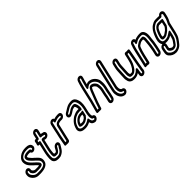

<svg xmlns="http://www.w3.org/2000/svg" viewBox="232 -2170 3821 3821"><g transform="rotate(-45 2143.0 -259.0)"><path d="M284.3 3H230.3C199.8 3 172.8 -9.8 154.9 -24.6C140.4 -36.5 131.2 -47.5 118 -66.6C108.4 -82 103.3 -99.2 104.9 -116.6C107.2 -127.8 107.5 -136 107.5 -142.1C110.1 -155.6 127.7 -164.9 136.3 -156.8C141.4 -151.9 141.3 -147.1 137.7 -119.7C134.9 -98.3 145.3 -90.8 147.1 -88C154.3 -75.8 161.3 -62.4 176.5 -52.4C187.2 -45 207.2 -29 237.7 -29H310.7C318.3 -29 326.7 -30.4 333.5 -31C351.1 -31.3 364.5 -36.3 374 -39L389.3 -43.1C402.6 -47.2 416 -56.1 419.2 -70L420.8 -77C425.1 -95.7 417.5 -114.3 407.1 -125C385.4 -148.8 363 -175.4 333.8 -197.6C299.4 -228 267.6 -259.8 246.1 -296.5C236.7 -314.3 230.9 -334.7 230.5 -356.1C229.6 -402 260.5 -432.2 300.2 -453.4C330.1 -468 362 -476 404.9 -476H423.9C473 -476 496.7 -462.1 502.9 -438.8C506.1 -427 506.2 -423.4 503.4 -418.4C499 -410.6 490.1 -404.8 480.6 -408.2C475.4 -410.1 474.9 -410.8 471.3 -424.2C466.5 -441.9 441 -444 416.5 -444H397.5C382.7 -444 363.3 -444.2 345.4 -438.7C333.5 -435 286.5 -427.3 267.1 -387.1C266.2 -385.1 265.3 -382.6 265 -381C254.8 -337 280.2 -307.4 292.6 -291.3C299.1 -282.9 307.2 -274 314 -267.6L336.1 -244C355.8 -223 380.5 -206.8 396.1 -189.3C416.5 -166.5 437.9 -149.5 446.9 -129.4C454.8 -109.6 458.5 -89.3 447.5 -57.7C439.7 -34.1 409.8 -16 374.2 -7.4C350 -2.7 331.6 2 307.5 2C299.6 2 291.5 3 284.3 3ZM321.1 -79H249.2C236.7 -79 224.2 -86.8 211.7 -95.6C204.8 -100.1 200.2 -107.6 192.9 -120.1C190.9 -123.2 190.2 -124.2 188.9 -126.5C191.6 -146.8 197.2 -176.2 176.2 -196.2C136.5 -233.8 62.6 -189.9 56.4 -135.1C55.7 -129.3 56 -121.3 54.6 -115C54.4 -114.3 54.2 -113 54 -112.1C50.4 -79.9 60 -53.8 73 -33.4C85.3 -15.4 95.8 1.9 117.6 17.1C139.5 34.9 174.9 53 218.8 53H272.8C280.6 53 288.4 52.7 297 52C326.3 51.8 352.5 45.5 373.3 41.5C415.6 33.4 477.2 4.2 495.9 -52.3C511.5 -96.9 505.4 -131.4 495.1 -156.6C480.9 -189.3 454.9 -207.7 437.9 -226.7C419.1 -247.7 396.2 -264.5 377 -282.4L354.9 -306C338.9 -323.1 311.9 -350.8 314.2 -376.6C318 -379.6 331.1 -383.8 351.1 -391.5C356.4 -392.8 374.3 -394 386 -394H405C412.9 -394 417 -393.5 424.3 -392C428.1 -381.2 436.6 -367 453.9 -360.8C491.9 -347.1 531.1 -374 547.2 -402.6C561.7 -428.4 555.9 -449.8 552.8 -461.2C540 -508.9 492.3 -526 435.4 -526H416.4C366.5 -526 324.5 -516 285.2 -496.7C238.2 -471.9 174.6 -420.5 179.2 -343.3C179.9 -314.8 187.6 -288.1 199.7 -265.5C225 -221.9 260.1 -188.1 295.4 -156.8C295.7 -156.6 296.1 -156.2 296.5 -156C323.2 -135.8 342.3 -112.8 365.8 -87C366.7 -86.1 366.1 -86.8 366.9 -85.8C356.7 -82.8 350.7 -81 343.7 -81C335.7 -81 330.9 -79.9 321.1 -79Z M741.3 16H774.3C794.1 16 809.3 3.8 815.8 -1.2C834.8 -14.2 841.7 -29.6 845.7 -34.6C879.8 -77.1 880.8 -104.9 898.9 -110.1C915.1 -114.9 921.6 -100.5 912.5 -88.1C892.9 -63.2 882.9 -38.4 873 -23.2C861.4 -8.3 856.2 0.3 850.5 6.1C840.2 16.9 825.3 28.2 813.2 34.1C798 41.4 788.9 48 766.9 48H734.2C710.4 45.6 695.3 42.8 687.1 37.5C675.7 29.3 661.6 10.4 659.4 1.6C654.3 -22.8 654.5 -52.9 658.8 -86.3C662.8 -113.3 664.7 -141.4 670.6 -167L723.2 -395C726.7 -410.1 714.7 -420 704 -420H681.8C683.7 -428.3 687.4 -444.5 689.2 -452H711.4C726.5 -452 739.6 -466.3 742.1 -477L767.8 -588C769.7 -596.6 779.1 -604 786.9 -604C795.3 -604 801.5 -595.8 799.7 -588L774.1 -477C770.6 -461.9 782.6 -452 793.4 -452H806.4C822.2 -452 840 -448.8 847.9 -445C850.7 -443.7 854.3 -443 857.3 -443H860.3C873.4 -443 882 -428.4 869.5 -417.4C862.6 -411.4 845 -407.5 828.2 -415.8C825.4 -417.4 819 -418.7 819 -418.7C804.3 -420 805.8 -420 799 -420H786C770.8 -420 757.7 -405.7 755.2 -395L702.6 -167C694.2 -130.8 692.6 -98.3 689.1 -68.9L687.8 -54.5C686.8 -43.1 688.7 -26.9 691 -13.7C693.7 2.5 715.5 15 733.5 15C735.9 15 739.1 16 741.3 16ZM717.8 -588 697.9 -502H678.9C633.7 -502 637.3 -443.7 635.7 -436C634.3 -430.7 602.6 -370 648.4 -370H667.4L620.6 -167C613.3 -135.6 611.7 -106.7 608 -81.7C603 -43.6 602.5 -8.6 609.1 22.4C619.7 67.4 662.2 98 721.4 98H755.4C783.2 98 806.5 90.5 828.6 77.2C848.6 67 868.9 51.4 883.8 35.9C896.8 22.6 904.9 8.7 911.6 0.4C929.6 -22 939.5 -50 950.6 -63.9C988.6 -113.6 960.3 -176.9 895 -157.9C838.2 -141.3 820.1 -76.3 807.5 -58.7C797 -45.3 793.3 -40 793.2 -40C790.7 -38.4 787 -35.2 784.7 -34H755.5C753.8 -34.2 742 -36.5 741 -37.4C740.2 -45 739.7 -53.6 739.1 -63.4L740.2 -75.1C743.7 -105.1 745.6 -136.9 752.6 -167L799.2 -369.2C824.9 -357.4 865.7 -355.1 898.5 -383.6C951.5 -429.6 924.4 -493 873.3 -493.1C862 -497.5 847.3 -500.5 829.8 -501.6L849.7 -588C858.2 -624.7 834.2 -654 798.5 -654C762.2 -654 726 -623.9 717.8 -588Z M1073.7 -107C1075.8 -116.2 1077.7 -126.1 1079.3 -135.6L1085.1 -169.4C1087.2 -181.5 1089.5 -192.6 1091.6 -202L1110.3 -283C1117.3 -313.3 1121.2 -338.9 1127.3 -365L1155.7 -488C1157.7 -496.6 1166.7 -504 1175.4 -504C1183 -504 1189.2 -496.9 1187.6 -487.5C1187.6 -487.5 1176.4 -447.6 1218.9 -466.6C1238.8 -475.6 1263.1 -481.2 1288.2 -487.6C1298.9 -489.4 1306.1 -490 1315.1 -490H1350.1C1357.7 -490 1364.2 -481.7 1362.4 -474C1360.7 -466.3 1350.4 -458 1342.7 -458H1307.7C1290.7 -458 1276.6 -454.2 1266.1 -451.5C1234.5 -446.5 1197.2 -429.8 1179.1 -394.9C1176.8 -390.4 1173.9 -385.3 1173 -381L1094.7 -41.9C1081.9 -40.6 1068.6 -40.2 1062.1 -40C1065.4 -57.2 1070.4 -92.8 1073.7 -107ZM1010.7 -33.5 1007.2 -18C997.5 23.6 1046.2 10 1046.2 10C1046.2 10 1128.9 26.5 1140.5 -24L1222 -376.7C1227.7 -388.2 1240.3 -399.1 1263.4 -402.3C1277.6 -404.2 1284.4 -408 1296.2 -408H1331.2C1366.8 -408 1404.1 -437.8 1412.4 -474C1420.8 -510.2 1397.4 -540 1361.7 -540H1326.7C1292.2 -540 1265.5 -531.7 1235.5 -522.2C1229 -538.9 1211.8 -554 1186.9 -554C1150.6 -554 1114.1 -524.4 1105.7 -488L1077.3 -365C1070.6 -336.3 1066.8 -310.9 1060.3 -283L1041.6 -202C1039.2 -191.4 1036.9 -179.8 1034.5 -166.6L1028.6 -132.4C1027.2 -123.2 1025.6 -115.1 1023.7 -107C1020.3 -92.3 1015.2 -57 1013.3 -49C1012.1 -43.6 1012.6 -41.7 1010.7 -33.5Z M1527.5 -2C1483.4 -2 1455.4 -22.6 1448.9 -46.5C1443.9 -63 1445.4 -71.7 1457.9 -104.6C1476 -155.3 1496.1 -180.6 1528.3 -208.7L1554.1 -229.7C1564.3 -237 1576 -243.4 1587.1 -248C1611.1 -257.3 1622.2 -263.9 1636.8 -267.7C1648.9 -270.3 1672.8 -273 1687 -273H1715C1719.4 -273 1751.1 -247.4 1761.9 -294C1769.6 -327.5 1764.2 -353.1 1762 -373.9C1760.1 -392.9 1753.7 -403.9 1750.5 -414C1746.1 -427.9 1737.3 -448.4 1714.3 -456.7C1712 -457.6 1708.9 -458 1706.7 -458H1680.7C1679.9 -458 1678.6 -457.9 1677.9 -457.8C1638.1 -453.5 1603.7 -436.5 1577.1 -417C1552.3 -400 1537.6 -390.2 1513.1 -379.2C1491.1 -368.8 1485.2 -397.7 1505.1 -407.1C1565.8 -437.8 1602.8 -475.7 1656.8 -485.5C1674.7 -488.9 1689 -490 1709.1 -490C1751.3 -490 1769.8 -464.4 1780.9 -431.8C1788.8 -406.6 1796.8 -387.2 1796.8 -360.2C1797.5 -328.1 1797.4 -300.6 1788.5 -262L1759.4 -136C1755.3 -118.3 1756.1 -107.9 1754.9 -98.4L1752.7 -80.2C1750.2 -59.9 1752.4 -38.5 1759.2 -20.1C1760.5 -16.8 1761.7 -6.4 1770.2 4.7C1777.2 13.7 1799.9 14.4 1803.3 19.6C1809.9 29.8 1796.3 45.8 1784.6 46.1C1752.7 40.9 1739.7 29.4 1732.7 10C1727.1 -10 1721.7 -19.9 1721.1 -34.6C1721.1 -34.6 1722.5 -78.7 1681.9 -45.7C1664.8 -31.8 1641.7 -21.5 1615.5 -11.3C1598.9 -5.9 1577 -2.2 1556.5 -1C1546.3 -1 1537.4 -2 1527.5 -2ZM1676.1 11.6C1678.5 19 1681.2 26.4 1683 33.2C1692.7 69.4 1726 89.6 1767.4 95.7C1767.8 95.8 1768.7 95.9 1769.4 96C1825.5 99.3 1876.8 29.9 1848.4 -13.6C1838.9 -28 1824.3 -33.2 1811.7 -35.6C1811.1 -37.2 1810 -41.1 1807.9 -46.3C1804.7 -55.3 1803.7 -67.7 1803.8 -87.1L1805.8 -103.6C1807.8 -118.7 1807 -125.8 1809.4 -136L1838.5 -262C1848.7 -306.1 1848.8 -340.3 1848.2 -371.8C1848.2 -407.6 1837.5 -432.8 1830.2 -456.2C1816.7 -495.5 1788.1 -540 1720.7 -540C1698.7 -540 1679.4 -538.5 1658.7 -534.5C1585.7 -521.4 1536.2 -473.9 1491.2 -451C1448.7 -430.1 1435.7 -388.2 1444.8 -360.3C1453.5 -334 1483.1 -315.2 1526.2 -335C1554.8 -347.9 1575.6 -361.7 1600.7 -379C1621.6 -394.4 1641.8 -404.5 1670.6 -408H1690.1C1693.2 -405.8 1697.1 -399.8 1701.3 -389.4C1705.7 -375.7 1710 -367.4 1711 -358.1C1712.3 -345.1 1713.9 -334.9 1714.4 -323H1698.6C1678.6 -323 1654.2 -320.3 1636 -316.3C1609.9 -309.7 1595.1 -300.5 1577.9 -293.9C1560 -286.6 1542.5 -277.7 1527.7 -265.7L1500.1 -243.3C1459.7 -208 1430.7 -169.7 1409.9 -111.4C1397.3 -78 1390.7 -52.8 1399.2 -23.5C1411.6 20.4 1456.2 47.6 1515.1 48C1523.6 48.6 1535.7 49 1545.7 49C1595.2 49 1639.2 31.7 1676.1 11.6ZM1714.9 -242.9C1712.1 -241.4 1710.1 -241 1707.6 -241H1679.6C1666.9 -241 1645 -240.1 1634.2 -236.2L1623.3 -232.2C1613.9 -228.7 1591.1 -222.1 1570 -205.9C1532.1 -177.5 1495.1 -139 1481 -78L1480.3 -75C1473.3 -44.6 1515.4 -34.3 1537.8 -34C1546.2 -33.3 1554.7 -33 1563.6 -33C1616.2 -33 1656 -61.9 1683.6 -82.3C1690 -87 1694.5 -92.4 1699.5 -99.2L1707.4 -110.8C1709 -113.1 1710.3 -114.4 1712.8 -116C1720.4 -120.9 1725.9 -129.4 1727.4 -136L1747 -221C1747 -221 1760.6 -265.4 1714.9 -242.9ZM1550.4 -84C1544.4 -84 1538.4 -84.9 1533.7 -86.5C1547.8 -128.5 1564.3 -145.9 1595.8 -169.4C1599.3 -172 1615.1 -178.3 1632.6 -186.3C1639.8 -188.9 1660.3 -191 1668.1 -191H1690.1L1679.9 -146.7C1675.1 -142.2 1670.2 -136.7 1666.5 -131.2L1659.4 -120.9C1659.1 -120.5 1658.8 -120.1 1657 -118.2C1630.8 -98.9 1607.4 -83 1575.2 -83C1566.3 -83 1558.5 -84 1550.4 -84Z M1982.3 -88C1985.2 -100.7 1987.4 -105.5 1988.9 -112C1998.6 -154.2 2016.4 -205.3 2028.1 -256L2096.2 -551C2103.6 -583.2 2112.5 -615.1 2120.8 -644.8C2127.6 -669.3 2131.4 -677.6 2138.7 -700.9L2142.6 -713.2C2148.5 -733.7 2179.9 -730.3 2173.4 -711.5L2169.5 -699.1C2169.3 -698.4 2169 -697.5 2168.9 -697C2164.7 -678.9 2159.9 -669 2152.5 -643.3C2144.3 -613.6 2136 -584.9 2128.4 -552L2117.1 -503C2117.1 -503 2112.6 -450.3 2155.7 -485.3C2160 -488.8 2165 -493.2 2168.8 -496.8C2190.8 -513.2 2215.9 -522.9 2237 -520.2L2252 -518.3C2290.4 -511.3 2313.2 -492.2 2336 -467.7C2344.9 -459 2351.9 -445.6 2359.8 -434.1C2373.3 -414.4 2377.9 -372.5 2378.6 -332.7C2379.5 -311.8 2376.9 -281.2 2370.9 -255L2354.9 -186C2351.4 -170.8 2346.4 -140.4 2343.8 -129C2339.4 -109.8 2338.8 -98.6 2336.8 -90L2316.9 -4C2314.9 4.6 2305.5 12 2297.7 12C2289.4 12 2283.1 3.8 2284.9 -4L2307.8 -103C2309.7 -111.5 2309.5 -119 2311.8 -129C2315.4 -144.9 2320 -173.4 2322.9 -186L2338.4 -253C2351.3 -308.6 2346.6 -357.4 2338.3 -396.2C2336.8 -403.1 2334.2 -408 2330.8 -414.1L2320.3 -430.2C2311.2 -445.5 2296.7 -457.9 2284.7 -466.8C2275.9 -474.2 2265.6 -479.2 2254.9 -481.9C2243.4 -486.6 2233.2 -489 2220.9 -489C2186.6 -489 2162.5 -455.4 2157.1 -443.6C2153 -434.7 2141.5 -419.2 2134.5 -399.7C2115.9 -354.5 2099.2 -307.3 2078.7 -257.1C2054.5 -194.1 2029.5 -129.1 2009.7 -62.9C2007.3 -56.9 2005.3 -51.1 2004.1 -47H1971.9L1974.9 -60C1976.6 -67.6 1979.9 -77.6 1982.3 -88ZM1924.9 -60 1916.1 -22C1913.6 -11.3 1920.2 3 1935.3 3H2017.3C2028 3 2044.6 -6.9 2048.1 -22L2052.5 -41C2053 -43.1 2056.5 -51.9 2058.4 -58.3C2077.5 -122.4 2101.5 -184.9 2126.1 -248.9C2146.8 -299.8 2164.3 -348.7 2182 -391.5C2186.6 -402.6 2191.1 -408.5 2201.3 -428.4C2203.7 -431.1 2208 -435.3 2212 -438.3C2227 -435.4 2238.5 -432.7 2246.7 -425.7C2258.3 -415.7 2268.2 -408.7 2274.8 -397.8L2285 -382C2285.6 -380.8 2286.7 -378.6 2288.2 -374.7C2295.3 -340.7 2298.9 -298.4 2288.4 -253L2272.9 -186C2269.3 -170.1 2264.7 -141.6 2261.8 -129C2259.5 -119.2 2258 -110.1 2257.3 -101L2234.9 -4C2226.5 32.7 2250.5 62 2286.2 62C2322.5 62 2358.6 31.9 2366.9 -4L2386.5 -88.9C2391.1 -103.7 2391.8 -120.5 2393.8 -129C2397.2 -143.7 2402.2 -174 2404.9 -186L2420.9 -255C2422.9 -263.7 2424.1 -271.9 2424.9 -281.9C2427.9 -302.3 2430.8 -324.4 2429.9 -345.3C2429.2 -385.1 2426.9 -434.3 2405 -467.1C2398.4 -479 2389.1 -493.9 2376.8 -506.3C2353 -531.6 2322 -558.9 2270.7 -567.7L2255.4 -569.7C2229.7 -574.4 2202.3 -566.7 2179.3 -555.6C2186 -584.3 2194 -612.4 2201.9 -640.7C2207.9 -661.8 2213.2 -672.7 2218.7 -695.9C2226.4 -720.5 2228.9 -738.4 2217.7 -755.6C2198 -785.6 2154.5 -782.5 2124.5 -760.2C2110.5 -749.7 2098.5 -734 2093.5 -716.8L2089.9 -705.1C2083.4 -684.5 2078.8 -673.9 2071.4 -647.2C2063.1 -617.6 2054 -584.6 2046.2 -551L1978.1 -256C1963.1 -190.8 1940.2 -126.5 1924.9 -60Z M2492.3 -114 2621.8 -675C2623.8 -683.6 2632.9 -691 2641.5 -691C2650.1 -691 2655.8 -683.6 2653.8 -675L2520.9 -99C2517.2 -83.2 2517.7 -63.5 2519.6 -49.2L2520.3 -36.1C2520.3 -35.3 2520.5 -34.3 2520.6 -33.7L2522.3 -23.7C2522.4 -22.9 2522.7 -21.8 2522.8 -21.2L2526.9 -7.9C2531.5 19.7 2551.5 34.7 2563 43.8C2564.5 45 2566.8 46.2 2568.3 46.7C2595 56.4 2599.5 54.3 2602.5 61.2C2604.1 65.2 2603.7 68.7 2601.9 72.6C2596.7 83.7 2587.9 85.7 2578.1 84.3C2539.3 78.5 2520 57.7 2504.5 28C2500.4 20 2496.4 12.9 2494.8 6.8L2491 -7.2C2484.7 -30.7 2481.5 -62.6 2488.5 -93C2490 -99.8 2490.6 -106.4 2492.3 -114ZM2571.8 -675 2442.3 -114C2440.5 -106.1 2439.5 -100.8 2438.2 -91.8C2429.2 -50.7 2433.5 -13 2441.1 15.2L2444.9 29.2C2447.6 39.4 2451.6 48.1 2457.9 58.6C2475.5 92.1 2504.5 125.2 2558.2 133.5C2610.1 144.9 2672.7 86 2650.6 33.8C2638.9 6.3 2611.8 4.7 2598 0.3C2586 -9.7 2579.3 -22 2576.9 -29.8L2572.8 -43.6L2571.5 -51.1L2570.8 -63.9C2570.2 -74.3 2569.8 -84.5 2571.3 -100.8L2703.8 -675C2712.2 -711.4 2689.4 -741 2653.1 -741C2616.7 -741 2580.2 -711.4 2571.8 -675Z M2874.7 -462C2876.6 -470.6 2885.7 -478 2894.4 -478C2903 -478 2908.6 -470.6 2906.7 -462L2888.4 -383C2876.3 -330.6 2881.1 -299.1 2876.7 -257.4L2873.8 -211.9C2872.2 -187 2871.1 -146.6 2870.1 -124.5C2869 -100.8 2875.3 -91.2 2877.6 -80C2879.7 -70.1 2883.1 -52.1 2901.8 -43.8C2911.1 -39.7 2921.1 -37 2936.5 -37H2952.5C2962.7 -37 2980.2 -37.9 2990.9 -43.6C3003.4 -50.2 3020.8 -58 3037.6 -75.2C3050.9 -88.5 3064.8 -101.7 3076 -120L3092 -146C3102.3 -162.7 3109.6 -174.7 3118.8 -196.1C3131.6 -225.8 3143.3 -261.4 3151.8 -298L3177.2 -408.2C3182.6 -408.2 3186.3 -408.2 3192.9 -408C3197 -408 3202.8 -408.1 3209.7 -408C3192.2 -309.3 3172.9 -208 3154.5 -105.8C3144.5 -51.1 3145.3 -35.8 3135.2 8C3131.7 22.9 3132.3 34.6 3131.7 40.4L3130.1 47C3130 47.5 3129.9 48.1 3129.9 48.5C3126 71.1 3096.2 69.6 3097.2 51.3L3098.6 45C3098.9 43.7 3099.2 41.9 3099.2 40.9L3100 28.7C3100.3 22.9 3101.3 16 3103.4 7C3107.6 -11.5 3109.7 -29.2 3112.3 -44.8C3113.6 -50.6 3114 -54.1 3114.3 -59.1C3114.3 -59.1 3105.7 -109.3 3070.6 -68.3C3048.3 -42.3 3024.4 -26 2992.9 -12.9C2981 -8.4 2961.4 -5 2945.2 -5H2928.2C2885.2 -5 2858.4 -25.3 2849.6 -47.6C2843.3 -68.4 2838.3 -90.2 2837.7 -119.1C2836.6 -179.1 2846.4 -255.6 2847.6 -320.9C2848.6 -342.2 2850.8 -358.6 2856.4 -383ZM3053.6 5.9C3053.6 5.9 3053.6 6.1 3053.4 7C3049.8 22.3 3048.9 34.5 3048.1 47.1L3046.8 53C3042.5 71.4 3048.8 88.6 3059 99.8C3096.4 141.1 3170.2 99.3 3180.3 46.3L3182 39C3185.2 25.2 3183.6 14.7 3185.2 8C3196.3 -40.3 3195.6 -56.9 3205 -108.2C3220 -191.5 3235.7 -275 3251.2 -356C3256.3 -382.8 3258.9 -406.7 3263.6 -427L3264.3 -430C3274.9 -476.2 3214 -458 3214 -458C3210.1 -458 3206 -458 3205 -458C3199.2 -458.1 3142.8 -475.8 3132.3 -430L3101.8 -298C3094.4 -265.8 3083.2 -235.1 3071.8 -205.4C3065.9 -192 3059.9 -183.7 3049 -163L3034.2 -139.1C3023.8 -125.1 3017 -117.7 3004.2 -104.9C2997.3 -97.7 2993.4 -95.9 2978.9 -88.4C2975 -87.8 2966 -87 2964.1 -87H2948.1C2940.6 -87 2943.3 -87.1 2930 -90.8C2929.9 -91.1 2929 -95.4 2928 -100C2924 -120.4 2920.8 -120.4 2921.4 -133.5C2922.4 -156.7 2923.5 -196.8 2925 -220.1L2927.8 -264.6C2932.6 -311 2928.5 -340.2 2938.4 -383L2956.7 -462C2965.1 -498.4 2942.3 -528 2905.9 -528C2869.5 -528 2833.1 -498.4 2824.7 -462L2806.4 -383C2800.2 -355.9 2797.3 -334.7 2796.3 -311.1C2795.3 -248.5 2785.3 -173.4 2786.4 -107.8C2785.7 -92.8 2786.5 -77.3 2790.8 -64.3C2793.1 -55.1 2796.2 -35.9 2800.6 -22.4C2816.3 18.5 2858.3 45 2916.6 45H2933.6C2981 45 3020.7 27.9 3053.6 5.9Z M3295 -17.4 3368.1 -334C3371.3 -348 3375.6 -362 3378.8 -376C3387 -411.6 3398.7 -431.9 3405.9 -463L3408.4 -474C3410.4 -482.6 3419.5 -490 3428.1 -490C3436.7 -490 3442.4 -482.6 3440.4 -474L3435.1 -451C3435.1 -451 3423.3 -402.5 3469.7 -430.5C3487.6 -441.3 3500.9 -449.5 3515.8 -456.3C3536.2 -464.1 3537.8 -465.9 3555.1 -468.2C3572.5 -470.1 3588.4 -474 3599.4 -474H3631.4C3659 -474 3671.4 -458.4 3681.5 -434C3696.8 -401.8 3693.6 -352.5 3684.9 -293.8C3680.7 -263.8 3680.5 -240.8 3676.7 -214.8L3673.6 -192.7C3672.7 -186 3671.6 -180.1 3670.4 -175C3669 -168.8 3668.6 -163 3667 -156C3665.4 -149.2 3664.9 -142.6 3663.2 -135C3659.9 -121 3658.4 -105.5 3656.2 -96L3633.3 3C3631.6 10.6 3621.4 19 3613.6 19C3605.9 19 3599.5 10.6 3601.3 3L3624.2 -96C3627.4 -110.2 3629.1 -125.9 3631.2 -135C3632.6 -141.2 3633.8 -148.4 3634.4 -153.5C3641 -182.6 3643.2 -206.7 3646.1 -230.8L3648.3 -248.8C3649.9 -261.9 3654.7 -288.5 3654.1 -309.5C3656.5 -328 3658.5 -347.2 3658.8 -364.3C3661.4 -393.3 3652.5 -416.2 3642.9 -432C3640.9 -435.5 3633.4 -439.7 3627.5 -442H3591C3585.9 -442 3581.2 -441.6 3575.4 -440.6L3552.1 -436.6C3510.9 -428.7 3478.9 -402.7 3456.2 -387.7C3405 -354 3398.5 -290 3383.2 -247.1C3375 -224 3366.7 -189.5 3360.6 -163L3327 -17.4C3316.8 -17.7 3304.5 -17.7 3295 -17.4ZM3581.2 -135C3577.9 -120.9 3576.3 -105.2 3574.2 -96L3551.3 3C3543.1 38.6 3565.8 69 3602.1 69C3638.2 69 3675.1 38.7 3683.3 3L3706.2 -96C3709.5 -110.4 3711.1 -126 3713.2 -135C3715 -142.9 3716 -148.2 3717.3 -157.2C3718.8 -164 3719.7 -168.5 3720.7 -176.4C3722 -182.2 3723.4 -189.9 3724.4 -197.3L3727.5 -219.2C3731.9 -248.8 3732.1 -272.5 3735.7 -298.2C3744.4 -357.1 3750.9 -415.7 3729.4 -462C3718.1 -489.1 3695.2 -524 3643 -524H3611C3590.5 -524 3573.1 -519.2 3560.5 -517.8C3529.9 -513.9 3513.7 -506.2 3491.8 -495.3C3489 -519.6 3469.5 -540 3439.7 -540C3403.3 -540 3366.8 -510.4 3358.4 -474L3355.9 -463C3354.9 -458.7 3353.9 -455.8 3353.5 -454.9C3343.2 -431.1 3336.9 -410.7 3328.9 -376.6C3325.3 -363.6 3321.3 -348 3318.1 -334L3239.6 6C3229.8 48.4 3274.2 32.8 3274.2 32.8C3281.3 32.8 3288 32.6 3299.6 32C3301.3 32.1 3360.8 53 3371.6 6L3410.6 -163C3416.2 -186.9 3425.1 -219.3 3431.7 -241.7C3451 -296.3 3459 -334.1 3478.4 -348.7C3503.8 -365.5 3528.8 -383.4 3550.1 -387.4L3572.6 -391.4C3575.2 -391.8 3577.9 -392 3579.5 -392H3601.3C3611.6 -369.3 3607.4 -336.6 3603 -302.5C3602.8 -301.4 3602.7 -299.5 3602.8 -298.1C3603.4 -287.2 3597.9 -265.4 3597.2 -241.9L3595.2 -225.2C3592.2 -200.5 3589.6 -176 3584.1 -152C3582.8 -146.4 3582.6 -141.4 3581.2 -135Z M3807.4 -55.9C3772.9 -52.6 3738.5 -23.9 3730.7 10L3721.9 48C3716.9 69.7 3714.5 87.1 3711.8 105.6C3707.6 145.3 3717.3 176.3 3742 197.8C3771.7 229.2 3813.8 260 3886 260C3886.6 260 3887.7 260 3888.5 259.9L3909 257.9C3909.7 257.8 3911 257.6 3912 257.4C3935.1 252.5 3953.8 248.1 3979.5 234.6C4022.4 212.9 4051 176.4 4075.3 143.2L4086.7 127.7C4105.1 104 4130.9 65.3 4141.2 33.3L4148.3 11.2C4153.7 -5.8 4159.6 -24.4 4164.4 -45L4211.9 -250.9C4233.3 -295.1 4254.4 -330.9 4267.8 -389L4284.4 -461C4292.5 -496.1 4273.5 -528.9 4240.6 -534.6C4210.9 -540.1 4180 -527.6 4156.9 -498.3C4147.1 -499 4134.7 -500.9 4120.6 -500H4060.4C4035.4 -500 4011.7 -495.4 3990.1 -485C3960.9 -471 3924.2 -450.7 3895.7 -417.9C3876.4 -397.4 3856.5 -370.9 3842.4 -340.9L3827 -308.9C3811.9 -276.5 3800.8 -243.5 3790 -207.6C3771.6 -144.3 3776.7 -89.3 3807.4 -55.9ZM4025.6 -20C4021.8 -3.4 4016.2 10.6 4009.5 27.1C4003.9 35.9 3985.5 64.3 3982.9 67.9C3977.4 75.4 3968.3 84.7 3958.5 102.4C3957.8 103.6 3951.1 111.2 3943.7 118.3C3931.7 125.2 3933.1 124.4 3909.4 128H3902.3C3898.5 127.4 3893.7 126.3 3891.9 125.6C3883.7 119.9 3879.5 120.1 3870.7 113.2C3847 94.5 3842.7 101.1 3849.4 72C3851.1 64.5 3851.8 57 3853.9 48L3862.7 10C3865.9 -4 3864 -17.4 3858.9 -28.1C3900.9 -19.2 3952.3 -27.5 3990.9 -43.1C4005.1 -48.5 4018.9 -56.9 4037.9 -68.7L4032.4 -45C4030.1 -35.1 4027.4 -27.6 4025.6 -20ZM3812.7 10 3803.9 48C3801.9 56.9 3800.3 65.4 3799.1 73.2C3787.6 125.2 3816 141.1 3833.4 154.8C3846.5 165.1 3869 178 3888.9 178H3899.9C3914.8 178 3932.3 176.3 3954.7 164L3965.4 157.8C3967.9 156.4 3970.6 154.2 3972.3 152.6C3979.3 145.8 3992.6 135.4 4002.7 117.5C4006.8 109.9 4013.7 102.3 4022.5 90.2C4030 79.9 4052.1 47.6 4055.9 38.1C4062.2 22.1 4070.6 1.4 4075.3 -18.8C4078.4 -28.7 4080.1 -35.3 4082.4 -45L4099.7 -120C4099.7 -120 4108.7 -171.1 4063.1 -139.2C4041.6 -124.1 3994.3 -93.8 3981.6 -88.9C3944.5 -74 3888.5 -69 3861.3 -83.8C3831.9 -99.8 3821.3 -142.9 3839.1 -204.4C3849.4 -238.2 3860.2 -269.9 3872.9 -297.1L3888.3 -329.1C3914.6 -385.3 3951.7 -412.6 4004.4 -441.3C4016.6 -446.9 4030.4 -450 4048.9 -450H4109.9C4119.6 -450 4135.4 -448 4153.4 -448H4161.4C4172.5 -448 4184 -456.1 4189 -464.9C4201.2 -486.2 4207.3 -487.8 4220.8 -485.4C4228.3 -484.1 4236.9 -471.7 4234.4 -461L4217.8 -389C4205.9 -337.2 4189.4 -311.2 4164.8 -260.1C4163.9 -258.1 4163 -255.6 4162.6 -254L4114.4 -45C4110.3 -27.3 4104.8 -9.9 4099.5 6.8L4092.7 27.9C4083.5 51.5 4063.7 84.2 4047.8 104.3L4036.7 119.5C4020.1 138.7 4014.2 150.6 4004.8 160.2C3989.5 176.5 3985.9 180.4 3964.2 191.4C3943.6 202.3 3936.7 203.5 3914 208.3L3896.3 210C3838.2 209.4 3809.2 187.5 3782.6 159C3782.1 158.5 3781.3 157.8 3780.9 157.4C3767.4 146.4 3760.1 127 3762.7 100.4C3765.4 82.2 3767.6 66.7 3771.9 48L3780.7 10C3782.4 2.4 3792.6 -6 3800.4 -6C3809.6 -6 3814.2 3.5 3812.7 10ZM4041.5 -418C4032.4 -418 4025 -416.1 4024.4 -416C4019.5 -415.9 4013.8 -413.9 4010.2 -411.8C3997.1 -404.2 3972.7 -394 3952.9 -371.7C3939.9 -357.7 3928.2 -343 3918.1 -322.1L3902.8 -290.3C3888.8 -262 3879.9 -231.9 3871 -203.1C3862.3 -176.2 3851.7 -129.7 3883.6 -111.6C3885.7 -110.5 3888.6 -109.6 3890.7 -109.3C3904.4 -107.2 3923.9 -103.6 3947.5 -108.6C3975.8 -114.6 3992.8 -126.3 4016.5 -142.5C4054.9 -168.2 4076.6 -185.6 4103.8 -220.7C4116.3 -236.3 4121.2 -244.8 4129.3 -257.2C4131.4 -260.2 4133 -264 4133.6 -267L4154 -355C4160.5 -383.3 4175.6 -416 4144 -416C4134.7 -416 4120.7 -418 4106.5 -418ZM4030 -368H4095C4098.3 -368 4102 -367.8 4106.9 -367.4C4106.2 -364.3 4104.9 -359.1 4104 -355L4084.8 -272.1C4078.3 -262.1 4074.1 -255.4 4065.8 -245.2C4041 -212.9 4033.5 -207.8 3994.3 -181.5C3960.4 -158.4 3955.7 -152.2 3915.5 -157.8C3913.4 -163.1 3913.9 -180.5 3919.8 -198.9C3929.1 -229.1 3937 -255 3948.3 -277.7L3963.8 -309.9C3977.9 -339.4 3991.6 -350 4022.4 -366.8C4026.8 -367.6 4029.4 -368 4030 -368Z"/></g></svg>

Font: HoneyBee
Style: StrIt
Weight: 700
Foundry: Cannot Into Space Fonts
Version: Version 0.89